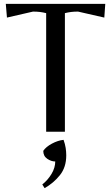

<svg xmlns="http://www.w3.org/2000/svg" viewBox="-20 -682 575 994"><path d="M219 0V-614Q203 -618 187 -620Q171 -622 151 -622L16 -591L10 -662H525L520 -591L384 -622Q364 -622 348 -620Q332 -618 316 -614V0ZM211 292 199 273Q228 250 247 218Q266 186 266 154Q245 154 224.5 140Q204 126 204 99Q218 78 249 61.5Q280 45 309 42Q317 64 320 84Q323 104 323 122Q323 184 290 225Q257 266 211 292Z"/></svg>

Font: Belleza
Style: Regular
Weight: 400
Designer: Eduardo Rodriguez Tunni
Foundry: Eduardo Rodriguez Tunni
Version: Version 1.003; ttfautohint (v1.8.4.7-5d5b)